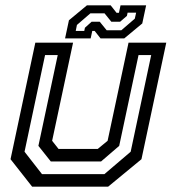

<svg xmlns="http://www.w3.org/2000/svg" viewBox="-20 -700 644 720"><path d="M100.5 0 19.5 -103 112.5 -540H254L175.5 -172L199.5 -141.5H346.5L383.5 -172L462 -540H603.5L510.5 -103L385.5 0ZM137.5 -47H371.5L470 -131L547 -493.5H499.5L427 -153L359 -94.5H170.5L124 -153L196.5 -493.5H149L72 -131ZM224 -556 238.5 -624 306 -680H395L417 -652H426L432 -680H528L513.5 -612L446 -556H357L335 -584H326L320 -556ZM264 -584H296L298.5 -596L323.5 -618.5H354L380 -586.5H435L485.5 -630L490.5 -652.5H458.5L456 -640.5L430.5 -618.5H397.5L372 -650H319L268.5 -606.5Z"/></svg>

Font: Tourney Medium
Style: Italic
Weight: 500
Italic angle: -12°
Version: Version 1.015